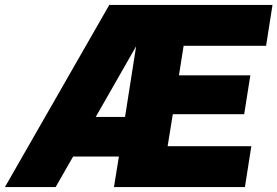

<svg xmlns="http://www.w3.org/2000/svg" viewBox="-46 -760 1127 780"><path d="M1061 -740 1035 -574H700L681 -454H971L946 -296H656L635 -166H975L949 0H417L437 -124H251L180 0H-26L398 -740ZM507 -572 343 -285H462Z"/></svg>

Font: Be Vietnam Black
Style: Italic
Weight: 900
Italic angle: -9°
Designer: Lam Bao; Tony Le; Vietanh Nguyen
Foundry: Yellow Type Foundry
Version: Version 5.000